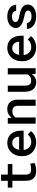

<svg xmlns="http://www.w3.org/2000/svg" viewBox="1447 -2143 707 3641"><g transform="rotate(-90 1800.5 -322.5)"><path d="M309.6 -656.2V-528.3H509.3V-441.4H309.6V-188Q309.6 -158.2 316.7 -138.7Q323.7 -119.1 336.4 -107.4Q349.1 -95.7 366.2 -91.1Q383.3 -86.4 403.8 -86.4Q418.9 -86.4 435.3 -88.1Q451.7 -89.8 467 -92Q482.4 -94.2 495.4 -96.9Q508.3 -99.6 517.1 -102.1L530.3 -21.5Q517.6 -14.2 499.8 -8.1Q481.9 -2 460.9 2Q439.9 5.9 417.2 8.1Q394.5 10.3 372.6 10.3Q333 10.3 300 -0.7Q267.1 -11.7 243.4 -34.9Q219.7 -58.1 206.3 -94.5Q192.9 -130.9 192.9 -181.6V-441.4H64V-528.3H192.9V-656.2Z M921.9 9.8Q863.3 9.8 814.9 -9.8Q766.6 -29.3 732.2 -63.5Q697.8 -97.7 678.7 -144.3Q659.7 -190.9 659.7 -245.1V-265.1Q659.7 -328.1 679.9 -378.4Q700.2 -428.7 734.1 -464.4Q768.1 -500 813.2 -519Q858.4 -538.1 908.2 -538.1Q965.8 -538.1 1009.8 -518.8Q1053.7 -499.5 1083.3 -464.6Q1112.8 -429.7 1127.9 -381.8Q1143.1 -334 1143.1 -276.9V-227.5H776.9Q779.8 -196.8 792 -170.4Q804.2 -144 824 -124.8Q843.8 -105.5 870.4 -94.5Q897 -83.5 928.7 -83.5Q973.1 -83.5 1010.5 -101.1Q1047.9 -118.7 1071.3 -149.4L1134.8 -89.8Q1122.1 -70.8 1102.1 -53Q1082 -35.2 1055.2 -21.2Q1028.3 -7.3 994.9 1.2Q961.4 9.8 921.9 9.8ZM907.7 -443.8Q883.3 -443.8 862.3 -435.1Q841.3 -426.3 824.7 -409.4Q808.1 -392.6 796.6 -368.4Q785.2 -344.2 780.3 -313.5H1027.8V-322.3Q1026.4 -345.7 1018.8 -367.4Q1011.2 -389.2 996.6 -406.2Q981.9 -423.3 959.7 -433.6Q937.5 -443.8 907.7 -443.8Z M1381.3 -528.3 1388.7 -455.1Q1417.5 -494.6 1458.3 -516.4Q1499 -538.1 1548.8 -538.1Q1589.4 -538.1 1622.8 -526.4Q1656.2 -514.6 1680.4 -489.7Q1704.6 -464.8 1718 -425.3Q1731.4 -385.7 1731.4 -330.1V0H1614.7V-328.1Q1614.7 -360.8 1607.2 -382.8Q1599.6 -404.8 1585.7 -418Q1571.8 -431.2 1551.8 -436.8Q1531.7 -442.4 1506.3 -442.4Q1467.8 -442.4 1439.2 -425.3Q1410.6 -408.2 1393.1 -378.9V0H1275.9V-528.3Z M2214.8 -72.3Q2188 -33.2 2149.7 -11.5Q2111.3 10.3 2064 10.3Q2022.9 10.3 1989 -2.4Q1955.1 -15.1 1930.9 -42.7Q1906.7 -70.3 1893.3 -113Q1879.9 -155.8 1879.9 -215.8V-528.3H1996.6V-214.8Q1996.6 -176.8 2002.2 -151.9Q2007.8 -127 2019.5 -112.3Q2031.2 -97.7 2048.8 -91.6Q2066.4 -85.4 2090.8 -85.4Q2137.7 -85.4 2166.5 -103.8Q2195.3 -122.1 2210 -153.3V-528.3H2327.1V0H2221.7Z M2722.2 9.8Q2663.6 9.8 2615.2 -9.8Q2566.9 -29.3 2532.5 -63.5Q2498 -97.7 2479 -144.3Q2460 -190.9 2460 -245.1V-265.1Q2460 -328.1 2480.2 -378.4Q2500.5 -428.7 2534.4 -464.4Q2568.4 -500 2613.5 -519Q2658.7 -538.1 2708.5 -538.1Q2766.1 -538.1 2810.1 -518.8Q2854 -499.5 2883.5 -464.6Q2913.1 -429.7 2928.2 -381.8Q2943.4 -334 2943.4 -276.9V-227.5H2577.1Q2580.1 -196.8 2592.3 -170.4Q2604.5 -144 2624.3 -124.8Q2644 -105.5 2670.7 -94.5Q2697.3 -83.5 2729 -83.5Q2773.4 -83.5 2810.8 -101.1Q2848.1 -118.7 2871.6 -149.4L2935.1 -89.8Q2922.4 -70.8 2902.3 -53Q2882.3 -35.2 2855.5 -21.2Q2828.6 -7.3 2795.2 1.2Q2761.7 9.8 2722.2 9.8ZM2708 -443.8Q2683.6 -443.8 2662.6 -435.1Q2641.6 -426.3 2625 -409.4Q2608.4 -392.6 2596.9 -368.4Q2585.4 -344.2 2580.6 -313.5H2828.1V-322.3Q2826.7 -345.7 2819.1 -367.4Q2811.5 -389.2 2796.9 -406.2Q2782.2 -423.3 2760 -433.6Q2737.8 -443.8 2708 -443.8Z M3420.4 -143.1Q3420.4 -156.2 3415 -167.2Q3409.7 -178.2 3395.8 -187.3Q3381.8 -196.3 3357.7 -204.1Q3333.5 -211.9 3295.9 -219.2Q3249 -229 3211.2 -242.7Q3173.3 -256.3 3146.2 -275.4Q3119.1 -294.4 3104.5 -319.6Q3089.8 -344.7 3089.8 -377.9Q3089.8 -410.2 3105 -439.2Q3120.1 -468.3 3148.2 -490.2Q3176.3 -512.2 3216.6 -525.1Q3256.8 -538.1 3306.6 -538.1Q3359.4 -538.1 3401.1 -524.9Q3442.9 -511.7 3471.7 -489Q3500.5 -466.3 3515.9 -435.5Q3531.2 -404.8 3531.2 -369.6H3414.6Q3414.6 -385.3 3407.7 -399.7Q3400.9 -414.1 3387.2 -425.3Q3373.5 -436.5 3353.3 -443.1Q3333 -449.7 3306.6 -449.7Q3280.3 -449.7 3261 -444.1Q3241.7 -438.5 3229 -429.4Q3216.3 -420.4 3210.2 -408.2Q3204.1 -396 3204.1 -382.8Q3204.1 -369.6 3208.7 -358.9Q3213.4 -348.1 3226.1 -339.4Q3238.8 -330.6 3261.2 -323.5Q3283.7 -316.4 3319.3 -310.1Q3369.1 -301.3 3408.9 -288.1Q3448.7 -274.9 3476.8 -255.9Q3504.9 -236.8 3520 -210.7Q3535.2 -184.6 3535.2 -149.4Q3535.2 -114.3 3519 -85Q3502.9 -55.7 3473.1 -34.4Q3443.4 -13.2 3401.6 -1.5Q3359.9 10.3 3308.1 10.3Q3250.5 10.3 3206.5 -5.1Q3162.6 -20.5 3132.8 -45.4Q3103 -70.3 3087.6 -102.1Q3072.3 -133.8 3072.3 -166.5H3185.5Q3187 -142.1 3198.2 -125Q3209.5 -107.9 3227.1 -97.4Q3244.6 -86.9 3266.1 -82.3Q3287.6 -77.6 3309.6 -77.6Q3363.8 -77.6 3392.1 -95.9Q3420.4 -114.3 3420.4 -143.1Z"/></g></svg>

Font: TypoPRO Roboto Mono
Style: Regular
Weight: 500
Designer: Google
Version: Version 2.000986; 2015; ttfautohint (v1.3)